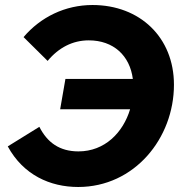

<svg xmlns="http://www.w3.org/2000/svg" viewBox="-20 -729 733 766"><path d="M241 -414 220 -293H499C471 -200 398 -125 293 -125C218 -125 169 -160 137 -223L11 -145C73 -31 180 17 292 17C516 17 674 -177 674 -391C674 -580 538 -709 349 -709C240 -709 142 -661 74 -581L170 -486C214 -539 270 -568 334 -568C433 -568 498 -507 510 -414Z"/></svg>

Font: Fixel Display
Style: Bold Italic
Weight: 700
Italic angle: -10°
Designer: AlfaBravo + MacPaw
Foundry: Kyrylo Tkachov, Marchela Mozhyna, Serhii Makarenko, Maria Weinstein, Zakhar Kryvoshyya
Version: Version 1.210;Glyphs 3.2 (3217)